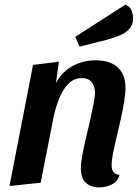

<svg xmlns="http://www.w3.org/2000/svg" viewBox="-20 -791 596 831"><path d="M409 20Q374 20 352 0.5Q330 -19 330 -62Q330 -84 336 -118Q342 -152 351.5 -191Q361 -230 369.5 -268.5Q378 -307 384.5 -339Q391 -371 391 -390Q391 -419 376.5 -436Q362 -453 335 -453Q299 -453 274.5 -427Q250 -401 235 -362Q220 -323 212 -285L156 0L21 14L123 -510L235 -524L222 -432Q250 -482 295.5 -506Q341 -530 394 -530Q456 -530 489.5 -499.5Q523 -469 523 -411Q523 -384 517 -348Q511 -312 502 -272.5Q493 -233 484 -195Q475 -157 469 -126Q463 -95 463 -77Q463 -59 470 -48Q477 -37 497 -34Q490 -6 464.5 7Q439 20 409 20ZM324 -589 306 -632 523 -771Q541 -764 548.5 -747Q556 -730 556 -712Q556 -683 539 -665Q522 -647 495.5 -636.5Q469 -626 439 -618Z"/></svg>

Font: Sansita Swashed Light Medium
Style: Regular
Weight: 500
Version: Version 1.003